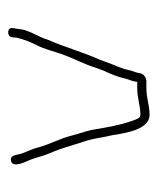

<svg xmlns="http://www.w3.org/2000/svg" viewBox="23 -714 395 482"><g transform="rotate(90 221.0 -472.5)"><path d="M268 -627C277 -627 280 -614 284 -603C295 -571 300 -538 306 -503C310 -487 316 -470 320 -454C327 -426 340 -403 348 -376C352 -359 359 -344 365 -329C369 -317 368 -299 383 -302C403 -306 385 -340 380 -352C374 -368 371 -384 364 -400C352 -426 345 -455 335 -485C327 -507 325 -532 319 -556C314 -588 305 -650 268 -650C244 -650 226 -642 201 -642H184C173 -642 164 -634 163 -624C161 -612 157 -608 155 -596C151 -577 142 -561 136 -543L129 -524C110 -482 98 -437 79 -394C72 -369 54 -348 52 -319L50 -307C47 -292 70 -291 73 -304L74 -316C78 -334 86 -353 93 -367C103 -386 108 -409 116 -431C126 -460 141 -486 150 -516L157 -535C165 -551 173 -571 177 -590C180 -601 184 -607 185 -619H201C226 -619 245 -627 268 -627Z"/></g></svg>

Font: Electronic
Style: ExLt
Weight: 200
Version: Version 1.011